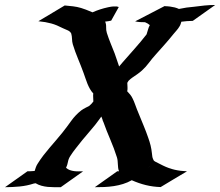

<svg xmlns="http://www.w3.org/2000/svg" viewBox="-60 -759 893 779"><path d="M607.9 -734.4Q608.9 -733.9 610.4 -733.9Q615.2 -733.4 619.9 -733.4Q624.5 -733.4 629.9 -732.4Q640.6 -731 649.2 -728.8Q657.7 -726.6 666 -722.7Q681.6 -726.1 696.8 -728.3Q711.9 -730.5 725.6 -731.4Q747.6 -734.4 769.3 -736.6Q791 -738.8 813 -738.8L722.2 -674.3Q710.4 -674.3 698.7 -673.3Q687 -672.4 675.8 -670.9Q674.3 -665.5 672.6 -660.6Q670.9 -655.8 668 -651.4Q663.1 -643.1 656.2 -635.3Q649.4 -627.4 643.6 -620.6Q626.5 -599.1 608.2 -578.6Q589.8 -558.1 571.3 -537.1Q557.1 -521.5 544.4 -504.4Q531.7 -487.3 516.1 -473.1Q506.8 -464.8 497.1 -458Q487.3 -451.2 477.1 -444.3Q473.1 -441.4 469.5 -438.5Q465.8 -435.5 461.9 -431.6Q460.4 -429.2 459 -427.2Q457.5 -425.3 456.5 -422.9Q456.5 -414.1 457.3 -405.5Q458 -397 456.1 -388.2H456.5Q462.9 -381.8 468.5 -374.8Q474.1 -367.7 478 -359.4Q483.4 -348.6 487.3 -337.6Q491.2 -326.7 495.6 -315.4Q502.4 -298.3 509.5 -281.5Q516.6 -264.6 523.4 -247.6Q527.8 -236.3 532.5 -224.6Q537.1 -212.9 541 -201.2Q547.4 -183.6 551 -168.7Q554.7 -153.8 556.6 -135.3Q557.1 -129.9 557.9 -124.5Q558.6 -119.1 561 -113.8Q561.5 -112.3 562.5 -110.6Q563.5 -108.9 564.5 -106.9Q565.9 -106 567.6 -104.7Q569.3 -103.5 570.3 -103L601.1 -87.4Q625 -75.7 648.7 -70.3Q672.4 -64.9 698.7 -64Q671.9 -48.3 645.3 -32.2Q618.7 -16.1 591.8 0Q560.1 -1 531.5 -8.1Q502.9 -15.1 474.6 -27.8Q457.5 -18.1 439.2 -12.5Q420.9 -6.8 401.6 -3.9Q382.3 -1 363 -0.2Q343.8 0.5 324.7 0.5L415.5 -64H422.9Q420.4 -70.3 419.4 -77.6Q418.5 -85 418.2 -92.3Q418 -99.6 417.2 -106.7Q416.5 -113.8 414.6 -120.1Q402.8 -157.2 387.7 -192.4Q372.6 -227.5 359.4 -264.2Q358.4 -266.1 357.2 -268.6Q356 -271 356 -273.4Q355 -276.4 353.8 -279.5Q352.5 -282.7 351.1 -286.1L342.3 -273.9Q326.7 -252 308.8 -231.7Q291 -211.4 273.9 -190.4Q261.7 -174.8 248.5 -158.4Q235.4 -142.1 224.6 -125Q217.8 -114.3 215.6 -101.8Q213.4 -89.4 208 -78.1Q215.3 -71.8 223.6 -68.8Q231.9 -65.9 241 -64.7Q250 -63.5 259.3 -63.7Q268.6 -64 277.3 -64L186.5 0.5Q173.3 0.5 160.2 0.5Q147 0.5 133.8 -0.7Q120.6 -2 108.2 -5.4Q95.7 -8.8 84.5 -15.6Q82.5 -15.1 81.1 -14.9Q79.6 -14.6 78.1 -14.6Q50.3 -5.4 20 -2.4Q-10.3 0.5 -39.6 0.5L51.3 -64Q56.6 -64 62.5 -64.2Q68.4 -64.5 73.7 -64.9Q78.6 -64.9 80.6 -65.4Q83 -73.2 85.7 -80.8Q88.4 -88.4 93.3 -95.7Q104 -112.8 116.2 -128.7Q128.4 -144.5 141.6 -159.9Q154.8 -175.3 168 -190.7Q181.2 -206.1 193.8 -221.7Q211.9 -244.6 229 -268.6Q246.1 -292.5 269.5 -311Q272.9 -313.5 278.1 -316.7Q283.2 -319.8 288.6 -322.5Q293.9 -325.2 298.6 -327.4Q303.2 -329.6 304.7 -330.6Q303.7 -330.1 303 -329.8Q302.2 -329.6 302.7 -330.1Q307.1 -334 311.3 -338.1Q315.4 -342.3 318.8 -347.2Q318.8 -354 318.1 -363.3Q317.4 -372.6 318.4 -379.9Q310.5 -388.2 304.9 -398.2Q299.3 -408.2 294.9 -418.9Q290.5 -429.7 286.9 -440.7Q283.2 -451.7 279.3 -462.4Q268.6 -491.7 256.6 -520.5Q244.6 -549.3 235.4 -579.1Q232.4 -589.8 232.2 -601.1Q231.9 -612.3 229 -623Q224.6 -631.8 214.6 -636Q204.6 -640.1 196.3 -644Q182.6 -650.9 171.1 -655.8Q159.7 -660.6 147.9 -663.8Q136.2 -667 123.8 -669.2Q111.3 -671.4 95.7 -672.9L202.6 -736.8Q219.2 -735.4 236.1 -733.4Q252.9 -731.4 269 -726.6Q275.4 -724.6 288.3 -720Q301.3 -715.3 315.4 -709Q344.7 -722.2 378.4 -729.5Q391.6 -732.4 400.1 -732.9Q408.7 -733.4 413.6 -732.9Q418.9 -731.9 421.9 -730.5L391.1 -675.3Q384.8 -673.8 378.9 -672.9Q373 -671.9 366.7 -671.4Q371.1 -660.6 370.6 -648.7Q370.1 -636.7 373.5 -625.5Q380.4 -604 388.7 -583.5Q397 -563 405.3 -542Q409.7 -529.8 414.1 -516.4Q418.5 -502.9 423.3 -489.3L436.5 -504.9Q461.4 -533.7 486.3 -561.5Q511.2 -589.4 534.7 -619.6Q538.1 -628.9 540.5 -638.7Q543 -648.4 547.9 -657.2Q539.1 -664.6 528.3 -668.9Q518.1 -668.9 508.3 -669.4Q498.5 -669.9 488.3 -672.4ZM91.3 -17.1Q98.1 -18.1 100.6 -18.6Q103 -19 102.5 -19Q102.1 -19 99.6 -18.6Q97.2 -18.1 93.8 -17.6Q92.8 -17.6 92.5 -17.3Q92.3 -17.1 91.3 -17.1ZM544.4 -81.1Q545.4 -81.5 545.9 -82.3Q546.4 -83 547.4 -84ZM84 -16.1Q83 -15.6 81.1 -15.6Q82.5 -15.6 84 -16.1ZM567.9 -104Q567.9 -103 567.4 -103.5Q566.9 -104 566.4 -105Q567.4 -104 567.9 -104ZM542.5 -78.6Q542.5 -79.1 543 -79.3Q543.5 -79.6 543.9 -80.6Q543 -79.6 543 -79.6Q543 -79.1 542.5 -78.6ZM335 -296.9Q335.4 -296.9 337.4 -297.9Q335.9 -297.4 335 -296.9Q334 -296.4 335 -296.9Z"/></svg>

Font: Autopia Bold Italic
Style: Bold Italic
Weight: 700
Italic angle: -104°
Designer: Antoine Gelgon
Foundry: Antoine Gelgon
Version: V.1.0